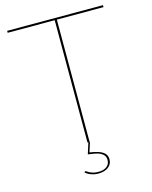

<svg xmlns="http://www.w3.org/2000/svg" viewBox="-129 -783 826 1045"><g transform="rotate(-15 284.5 -260.5)"><path d="M291.5 -689V0H293.5L276 55Q297.5 58.5 315 63Q332.5 67.5 345 74.8Q357.5 82 364.5 92.8Q371.5 103.5 371.5 119Q371.5 133.5 365.8 144.5Q360 155.5 349.5 163.2Q339 171 324.8 175Q310.5 179 293.5 179Q273 179 253 171.8Q233 164.5 221.5 153L223.5 151Q226.5 148 228.5 148Q230.5 148 235 151.5Q239.5 155 247.5 159Q255.5 163 267.2 166.5Q279 170 296.5 170Q326.5 170 343.5 156.8Q360.5 143.5 360.5 120Q360.5 104.5 353 94.5Q345.5 84.5 332.5 78.2Q319.5 72 302 68.8Q284.5 65.5 264.5 63L284.5 0H279.5V-689H14.5V-700H554.5V-689Z"/></g></svg>

Font: Lato 2
Style: Regular
Weight: 100
Designer: Lukasz Dziedzic with Adam Twardoch and Botio Nikoltchev
Foundry: tyPoland Lukasz Dziedzic
Version: Version 2.015; 2015-08-06; http://www.latofonts.com/